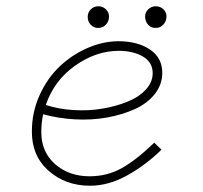

<svg xmlns="http://www.w3.org/2000/svg" viewBox="-20 -573 640 606"><path d="M290.5 -484.9Q276.4 -484.4 266.6 -494.6Q256.8 -504.9 256.8 -519.5Q256.8 -533.7 266.6 -543.5Q276.4 -553.2 290.5 -553.2Q304.7 -553.2 314.7 -543.2Q324.7 -533.2 324.2 -519.5Q323.2 -504.4 314.5 -495.6Q305.2 -484.9 290.5 -484.9ZM471.7 -553.2Q486.3 -553.2 496.3 -543.2Q506.3 -533.2 505.4 -519.5Q504.9 -505.4 495.6 -495.6Q486.3 -484.9 471.7 -484.9Q457.5 -484.4 448 -494.4Q438.5 -504.4 438 -519.5Q437.5 -533.2 447.5 -543.2Q457.5 -553.2 471.7 -553.2ZM353 -442.9Q414.6 -442.9 453.6 -416.5Q492.7 -390.1 492.2 -341.8Q491.7 -305.2 468 -275.6Q444.3 -246.1 405.3 -228.5Q366.2 -210.9 317.9 -202.1Q269.5 -193.4 216.8 -196.3Q164.1 -199.2 116.2 -212.4Q110.4 -186 110.4 -157.2Q109.9 -93.8 153.6 -55.2Q197.3 -16.6 262.7 -16.6Q318.8 -16.6 365 -42.7Q411.1 -68.8 466.8 -122.6L489.7 -100.6Q440.4 -52.2 381.6 -19.5Q322.8 13.2 264.2 13.2Q187 13.2 133.5 -33.9Q80.1 -81.1 80.6 -158.2Q80.6 -218.3 104.7 -272Q128.9 -325.7 167.5 -362.5Q206.1 -399.4 254.9 -420.9Q303.7 -442.4 353 -442.9ZM124.5 -241.7Q164.6 -228.5 211.9 -225.6Q259.3 -222.7 302.7 -230Q346.2 -237.3 382.3 -252Q418.5 -266.6 440.2 -290.3Q461.9 -314 461.9 -341.8Q461.9 -376.5 431.2 -394.5Q400.4 -412.6 354 -412.6Q282.2 -412.1 216.6 -365.5Q150.9 -318.8 124.5 -241.7Z"/></svg>

Font: Compagnon Light Italic
Style: Regular
Weight: 400
Italic angle: -12°
Designer: Valentin Papon
Foundry: Velvetyne Type Foundry
Version: Version 1.000;PS 001.000;hotconv 1.0.88;makeotf.lib2.5.64775